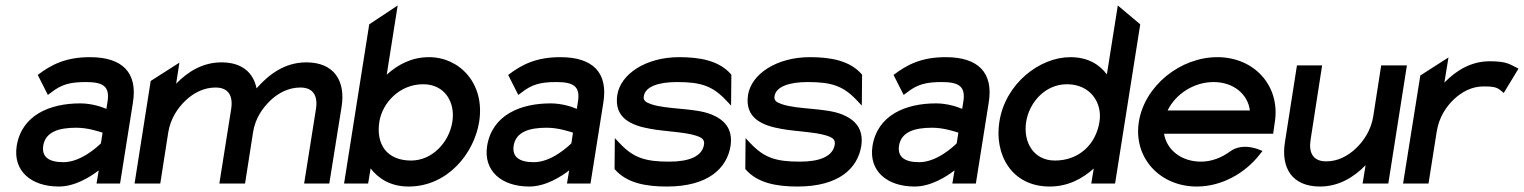

<svg xmlns="http://www.w3.org/2000/svg" viewBox="-20 -671 5572 702"><path d="M41 -137C27 -46 94 11 195 11C255 11 311 -25 341 -48L333 0H419L466 -296C484 -407 426 -462 309 -462C222 -462 169 -436 118 -397L155 -324L166 -332C205 -363 237 -371 295 -371C360 -371 382 -353 373 -298L369 -273C350 -281 314 -293 273 -293C162 -293 59 -250 41 -137ZM138 -138C146 -189 195 -204 259 -204C300 -204 339 -191 355 -186L349 -147C337 -135 276 -78 212 -78C159 -78 132 -97 138 -138Z M472 0H566L595 -186C603 -237 630 -277 660 -305C687 -330 724 -351 768 -351C816 -351 833 -320 825 -271L782 0H876L905 -186C913 -239 940 -276 970 -305C997 -330 1034 -351 1078 -351C1126 -351 1143 -320 1135 -271L1092 0H1184L1229 -281C1244 -376 1201 -443 1100 -443C1021 -443 963 -399 918 -348C906 -407 863 -443 790 -443C721 -443 667 -409 624 -365L636 -442L531 -375Z M1238 0H1326L1335 -55C1364 -18 1408 11 1474 11C1615 11 1713 -108 1732 -226C1754 -367 1659 -462 1549 -462C1485 -462 1435 -435 1394 -398L1434 -651L1330 -582ZM1367 -226C1378 -295 1441 -363 1527 -363C1608 -363 1645 -295 1634 -226C1622 -150 1560 -84 1483 -84C1395 -84 1354 -143 1367 -226Z M1761 -137C1747 -46 1814 11 1915 11C1975 11 2031 -25 2061 -48L2053 0H2139L2186 -296C2204 -407 2146 -462 2029 -462C1942 -462 1889 -436 1838 -397L1875 -324L1886 -332C1925 -363 1957 -371 2015 -371C2080 -371 2102 -353 2093 -298L2089 -273C2070 -281 2034 -293 1993 -293C1882 -293 1779 -250 1761 -137ZM1858 -138C1866 -189 1915 -204 1979 -204C2020 -204 2059 -191 2075 -186L2069 -147C2057 -135 1996 -78 1932 -78C1879 -78 1852 -97 1858 -138Z M2237 -324C2224 -239 2289 -212 2358 -200C2411 -190 2481 -189 2525 -175C2546 -168 2557 -161 2554 -142C2547 -99 2499 -80 2427 -80C2339 -80 2296 -94 2246 -147L2228 -166L2227 -53C2271 -1 2343 11 2418 11C2571 11 2638 -57 2651 -137C2661 -203 2625 -235 2580 -253C2519 -277 2420 -270 2361 -290C2341 -297 2331 -303 2334 -320C2340 -355 2389 -371 2455 -371C2543 -371 2585 -357 2635 -304L2653 -285L2654 -398C2610 -450 2538 -462 2463 -462C2341 -462 2249 -400 2237 -324Z M2715 -324C2702 -239 2767 -212 2836 -200C2889 -190 2959 -189 3003 -175C3024 -168 3035 -161 3032 -142C3025 -99 2977 -80 2905 -80C2817 -80 2774 -94 2724 -147L2706 -166L2705 -53C2749 -1 2821 11 2896 11C3049 11 3116 -57 3129 -137C3139 -203 3103 -235 3058 -253C2997 -277 2898 -270 2839 -290C2819 -297 2809 -303 2812 -320C2818 -355 2867 -371 2933 -371C3021 -371 3063 -357 3113 -304L3131 -285L3132 -398C3088 -450 3016 -462 2941 -462C2819 -462 2727 -400 2715 -324Z M3170 -137C3156 -46 3223 11 3324 11C3384 11 3440 -25 3470 -48L3462 0H3548L3595 -296C3613 -407 3555 -462 3438 -462C3351 -462 3298 -436 3247 -397L3284 -324L3295 -332C3334 -363 3366 -371 3424 -371C3489 -371 3511 -353 3502 -298L3498 -273C3479 -281 3443 -293 3402 -293C3291 -293 3188 -250 3170 -137ZM3267 -138C3275 -189 3324 -204 3388 -204C3429 -204 3468 -191 3484 -186L3478 -147C3466 -135 3405 -78 3341 -78C3288 -78 3261 -97 3267 -138Z M3634 -226C3615 -108 3677 11 3818 11C3884 11 3937 -17 3979 -55L3970 0H4057L4149 -582L4067 -651L4027 -399C4000 -435 3958 -462 3893 -462C3783 -462 3656 -367 3634 -226ZM3732 -226C3743 -295 3800 -363 3881 -363C3967 -363 4011 -295 4000 -226C3987 -143 3925 -84 3837 -84C3760 -84 3720 -150 3732 -226Z M4144 -226C4123 -95 4220 11 4356 11C4446 11 4533 -37 4588 -109L4596 -119L4586 -123C4585 -123 4525 -152 4477 -117C4446 -94 4409 -80 4371 -80C4300 -80 4246 -122 4236 -182H4635L4641 -224C4662 -356 4567 -462 4431 -462C4295 -462 4165 -357 4144 -226ZM4249 -267C4278 -327 4345 -371 4417 -371C4489 -371 4542 -328 4550 -267Z M4678 -151C4663 -56 4705 11 4806 11C4875 11 4930 -23 4973 -67L4962 0H5056L5124 -432H5030L5001 -246C4993 -195 4966 -155 4936 -127C4909 -102 4873 -81 4829 -81C4781 -81 4764 -112 4772 -161L4814 -432H4722Z M5110 0H5203L5233 -190C5241 -241 5267 -281 5297 -309C5324 -334 5360 -355 5404 -355C5448 -355 5455 -350 5470 -338L5478 -331L5532 -420C5501 -435 5492 -447 5427 -447C5358 -447 5304 -413 5261 -369L5276 -461L5173 -395Z"/></svg>

Font: Charger Sport
Style: BdObl
Weight: 700
Designer: Jasper
Foundry: Cannot Into Space Fonts
Version: Version 1.1